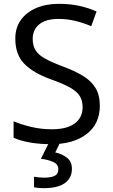

<svg xmlns="http://www.w3.org/2000/svg" viewBox="-20 -744 589 1004"><path d="M502 -191Q502 -96 433 -43Q364 10 247 10Q187 10 136 1Q85 -8 51 -24V-110Q87 -94 140.5 -81Q194 -68 251 -68Q331 -68 371.5 -99Q412 -130 412 -183Q412 -218 397 -242Q382 -266 345.5 -286.5Q309 -307 244 -330Q153 -363 106.5 -411Q60 -459 60 -542Q60 -599 89 -639.5Q118 -680 169.5 -702Q221 -724 288 -724Q347 -724 396 -713Q445 -702 485 -684L457 -607Q420 -623 376.5 -634Q333 -645 286 -645Q219 -645 185 -616.5Q151 -588 151 -541Q151 -505 166 -481Q181 -457 215 -438Q249 -419 307 -397Q370 -374 413.5 -347.5Q457 -321 479.5 -284Q502 -247 502 -191ZM356 139Q356 187 319 213.5Q282 240 208 240Q176 240 158 235V180Q167 182 182 183.5Q197 185 211 185Q247 185 266 175.5Q285 166 285 141Q285 115 258.5 103Q232 91 194 86L237 0H295L269 53Q305 61 330.5 81Q356 101 356 139Z"/></svg>

Font: Noto Sans Wancho
Style: Regular
Weight: 400
Designer: Monotype Design Team
Foundry: Monotype Imaging Inc.
Version: Version 2.001; ttfautohint (v1.8.4.7-5d5b)